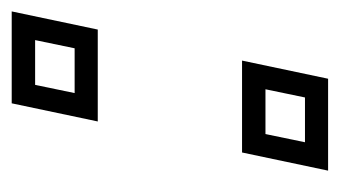

<svg xmlns="http://www.w3.org/2000/svg" viewBox="-154 -434 580 328"><g transform="rotate(90 136.0 -270.0)"><path d="M75.5 -393.5 106.5 -540.5H263.5L232.5 -393.5ZM124.5 -433.5H201L215 -501H138.5ZM-8.5 0 22.5 -147H179.5L148.5 0ZM40.5 -40H117L131 -107.5H54.5Z"/></g></svg>

Font: Tourney
Style: Italic
Weight: 400
Italic angle: -12°
Version: Version 1.015